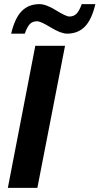

<svg xmlns="http://www.w3.org/2000/svg" viewBox="-20 -910 482 930"><path d="M161 0H18L151 -688H295ZM305 -747Q275 -747 226 -777Q177 -807 160 -807Q138 -807 125 -794Q112 -781 100 -747H34Q52 -823 85.5 -856.5Q119 -890 171 -890Q203 -890 251.5 -860Q300 -830 316 -830Q337 -830 350.5 -843.5Q364 -857 376 -890H442Q424 -814 390.5 -780.5Q357 -747 305 -747Z"/></svg>

Font: Libra Sans
Style: Bold Italic
Weight: 700
Italic angle: -12°
Foundry: Context Ltd
Version: Version 1.002